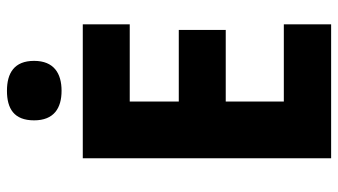

<svg xmlns="http://www.w3.org/2000/svg" viewBox="-230 -742 972 552"><g transform="rotate(-90 256.0 -466.0)"><path d="M271 -932C220 -932 186 -912 186 -854C186 -797 221 -775 271 -775C321 -775 357 -797 357 -854C357 -911 322 -932 271 -932ZM462 0V-136H240V-303H446V-438H240V-579H462V-714H77V0Z"/></g></svg>

Font: Noto Sans Gurmukhi UI SemiCondensed ExtraBold
Style: Regular
Weight: 800
Width: 4
Designer: Jelle Bosma - Monotype Design Team
Foundry: Monotype Imaging Inc.
Version: Version 2.004